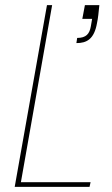

<svg xmlns="http://www.w3.org/2000/svg" viewBox="-20 -724 435 744"><path d="M309 -704 299 -651H337L332 -622C327 -593 314 -577 279 -577L276 -557C316 -557 345 -572 356 -635C360 -653 362 -675 365 -704ZM162 -704 37 0H327L331 -18H61L182 -704Z"/></svg>

Font: Poppins Devanagari Thin
Style: Italic
Weight: 100
Italic angle: -10°
Designer: Ninad Kale (Devanagari), Jonny Pinhorn (Latin)
Foundry: Indian Type Foundry
Version: 4.005